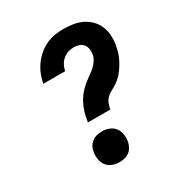

<svg xmlns="http://www.w3.org/2000/svg" viewBox="-175 -870 950 1005"><g transform="rotate(-30 300.0 -367.5)"><path d="M218 -255Q221 -272 224.5 -289.5Q228 -307 234 -324Q240 -341 248.5 -358Q257 -375 268 -390Q279 -405 292.5 -418.5Q306 -432 321 -444Q336 -456 351.5 -466.5Q367 -477 381 -490Q395 -503 405 -519Q415 -535 418 -553Q420 -569 417.5 -584.5Q415 -600 405.5 -611.5Q396 -623 381 -628Q366 -633 350 -633Q333 -633 315.5 -627.5Q298 -622 283.5 -609.5Q269 -597 260.5 -580.5Q252 -564 249 -547H117Q122 -574 132 -599.5Q142 -625 158.5 -648.5Q175 -672 197 -691Q219 -710 244.5 -722Q270 -734 297 -738.5Q324 -743 350 -743Q380 -743 408.5 -738.5Q437 -734 462 -722Q487 -710 506.5 -690.5Q526 -671 537 -645.5Q548 -620 550 -590.5Q552 -561 547 -532Q544 -516 539.5 -499Q535 -482 528 -466.5Q521 -451 512 -435.5Q503 -420 492.5 -405.5Q482 -391 469 -378.5Q456 -366 441 -356Q426 -346 410 -338Q394 -330 381 -317Q368 -304 362 -287.5Q356 -271 353 -255ZM258 8Q236 8 215.5 0Q195 -8 182.5 -24.5Q170 -41 166.5 -63Q163 -85 167 -107Q169 -123 177 -137Q185 -151 198.5 -161Q212 -171 227.5 -174.5Q243 -178 258 -178Q280 -178 300.5 -170Q321 -162 333.5 -145.5Q346 -129 349.5 -107Q353 -85 349 -62Q346 -47 338 -32.5Q330 -18 317 -8.5Q304 1 288.5 4.5Q273 8 258 8Z"/></g></svg>

Font: Iosevka Curly Slab XBdExObl
Style: Regular
Weight: 800
Width: 7
Italic angle: -9°
Monospace: yes
Designer: Belleve Invis
Foundry: Belleve Invis
Version: Version 11.1.0; ttfautohint (v1.8.3)